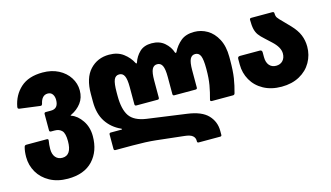

<svg xmlns="http://www.w3.org/2000/svg" viewBox="-83 -760 2170 1259"><g transform="rotate(-15 1002.0 -130.0)"><path d="M16 20Q16 -18 24 -47Q27 -58 38 -58H177Q189 -58 187 -46Q182 -18 182 10Q182 46 199 66Q216 86 245 86Q308 86 308 -10Q308 -63 290.5 -81.5Q273 -100 242 -100H217Q206 -100 206 -111V-221Q206 -232 217 -232H252Q303 -232 303 -292Q303 -315 292 -330.5Q281 -346 260 -346Q219 -346 207 -290Q205 -284 202 -281.5Q199 -279 192 -280L55 -298Q49 -299 46.5 -302Q44 -305 45 -313Q59 -390 113 -439Q167 -488 263 -488Q324 -488 370.5 -464Q417 -440 443 -399.5Q469 -359 469 -312Q469 -262 442.5 -227Q416 -192 374 -172Q369 -170 368.5 -168.5Q368 -167 373 -165Q413 -151 443.5 -106Q474 -61 474 0Q474 102 415 165Q356 228 245 228Q175 228 123 199.5Q71 171 43.5 123.5Q16 76 16 20Z M1124 210V205Q1124 185 1108.5 172Q1093 159 1055 155L867 134Q803 127 710 127H594Q583 127 583 116V19Q583 8 594 8H665Q670 8 671 6Q672 4 666 1Q604 -27 568.5 -81Q533 -135 533 -217V-270Q533 -378 584 -433Q635 -488 714 -488Q772 -488 810.5 -459Q849 -430 869 -390Q871 -386 874 -386Q877 -386 878 -390Q891 -430 921 -459Q951 -488 1003 -488Q1056 -488 1090 -458.5Q1124 -429 1136 -390Q1138 -386 1141 -386Q1144 -386 1146 -390Q1167 -432 1201 -460Q1235 -488 1292 -488Q1339 -488 1380 -464Q1421 -440 1447 -391Q1473 -342 1473 -270V-249Q1473 -175 1465.5 -127Q1458 -79 1444 -30Q1441 -20 1431 -20H1288Q1275 -20 1278 -32Q1291 -78 1299 -123.5Q1307 -169 1307 -229V-236Q1307 -297 1296.5 -321.5Q1286 -346 1261 -346Q1237 -346 1226 -323.5Q1215 -301 1215 -248V-131Q1215 -120 1204 -120H1060Q1049 -120 1049 -131V-248Q1049 -301 1038 -323.5Q1027 -346 1003 -346Q979 -346 968 -323.5Q957 -301 957 -248V-131Q957 -120 946 -120H802Q791 -120 791 -131V-248Q791 -301 780 -323.5Q769 -346 745 -346Q720 -346 709.5 -321.5Q699 -297 699 -236V-212Q699 -121 730 -75.5Q761 -30 843 -18L1110 19Q1206 32 1248 76.5Q1290 121 1290 183V210Q1290 220 1280 220H1134Q1124 220 1124 210Z M1526 -203V-242Q1526 -258 1542 -258H1676Q1692 -258 1692 -242V-210Q1692 -174 1709 -154Q1726 -134 1755 -134Q1784 -134 1801 -152.5Q1818 -171 1818 -201Q1818 -243 1769 -288L1729 -325Q1703 -348 1690.5 -365.5Q1678 -383 1672.5 -406.5Q1667 -430 1667 -469Q1667 -480 1678 -480H1821Q1833 -480 1833 -469Q1833 -450 1840.5 -439Q1848 -428 1878 -398L1917 -358Q1954 -319 1969 -282Q1984 -245 1984 -203Q1984 -146 1956.5 -97.5Q1929 -49 1877 -20.5Q1825 8 1755 8Q1685 8 1633 -20.5Q1581 -49 1553.5 -97.5Q1526 -146 1526 -203Z"/></g></svg>

Font: Barlow GEO ExtraBold
Style: Regular
Weight: 800
Designer: Jeremy Tribby
Foundry: Tribby Type
Version: Version 1.408